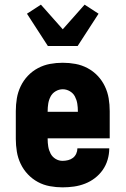

<svg xmlns="http://www.w3.org/2000/svg" viewBox="-20 -798 540 826"><path d="M249 8Q222 8 194.5 3Q167 -2 143 -15Q119 -28 100 -48Q81 -68 69 -93Q57 -118 52.5 -145.5Q48 -173 48 -200V-320Q48 -348 52.5 -375Q57 -402 69 -427Q81 -452 100 -472Q119 -492 143.5 -505Q168 -518 195 -523Q222 -528 250 -528Q278 -528 305 -523Q332 -518 356.5 -505Q381 -492 400 -472Q419 -452 431 -427Q443 -402 447.5 -375Q452 -348 452 -320V-203H185V-200Q185 -184 187.5 -168Q190 -152 197.5 -137.5Q205 -123 219 -114.5Q233 -106 249 -106Q261 -106 273 -109Q285 -112 294 -119Q303 -126 308 -137Q313 -148 313 -160H450V-159Q450 -135 443 -111Q436 -87 422 -67Q408 -47 388.5 -32Q369 -17 346 -8Q323 1 298.5 4.5Q274 8 249 8ZM185 -317H315V-320Q315 -336 312.5 -352Q310 -368 302.5 -382.5Q295 -397 280.5 -405.5Q266 -414 250 -414Q234 -414 219.5 -405.5Q205 -397 197.5 -382.5Q190 -368 187.5 -352Q185 -336 185 -320ZM186 -600 96 -739 156 -778 250 -672 344 -778 404 -739 314 -600Z"/></svg>

Font: Iosevka Heavy
Style: Regular
Weight: 900
Monospace: yes
Designer: Belleve Invis
Foundry: Belleve Invis
Version: Version 32.5.0; ttfautohint (v1.8.4)